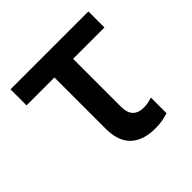

<svg xmlns="http://www.w3.org/2000/svg" viewBox="-143 -643 779 779"><g transform="rotate(-45 246.5 -254.0)"><path d="M324 10Q254 10 217 -25.5Q180 -61 180 -132V-464H287V-151Q287 -117 303 -100Q319 -83 351 -83Q361 -83 373 -85Q385 -87 399 -92V-2Q380 4 362.5 7Q345 10 324 10ZM20 -426V-518H467V-426Z"/></g></svg>

Font: TikTok Sans 24pt Medium
Style: Regular
Weight: 500
Version: Version 4.000